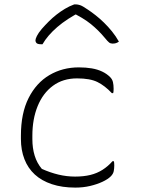

<svg xmlns="http://www.w3.org/2000/svg" viewBox="-20 -842 640 872"><path d="M338 -536Q370 -536 396.5 -531.5Q423 -527 444 -517Q465 -507 480 -492Q490 -482 493 -469Q496 -456 496 -439Q496 -431 495.5 -426.5Q495 -422 494 -419H488Q456 -453 422.5 -469.5Q389 -486 330 -486Q266 -486 220.5 -452.5Q175 -419 151 -360Q127 -301 127 -226V-210Q127 -169 137.5 -135Q148 -101 170 -75Q208 -58 245.5 -49Q283 -40 321 -40Q360 -40 390.5 -47.5Q421 -55 446 -71Q471 -87 491 -110H497Q498 -107 498.5 -102.5Q499 -98 499 -90Q499 -77 496.5 -64.5Q494 -52 483 -41Q470 -28 445.5 -16.5Q421 -5 389.5 2.5Q358 10 322 10Q262 10 215.5 -5.5Q169 -21 138 -49.5Q107 -78 91 -119Q75 -160 75 -211V-226Q75 -328 110 -397Q145 -466 204.5 -501Q264 -536 338 -536ZM317 -822Q319 -822 321.5 -822Q324 -822 326 -822Q333 -822 344 -818.5Q355 -815 381 -797Q396 -787 414.5 -772.5Q433 -758 452 -739.5Q471 -721 488.5 -699.5Q506 -678 520 -653Q513 -648 506.5 -646Q500 -644 491 -644Q482 -644 475.5 -649Q469 -654 456 -670Q428 -704 393 -732.5Q358 -761 299 -789L357 -777H292L349 -790Q284 -757 240 -719Q196 -681 173 -641H167Q157 -641 151.5 -643Q146 -645 143.5 -649.5Q141 -654 141 -659Q141 -665 147.5 -678.5Q154 -692 170 -711Q185 -728 201.5 -744.5Q218 -761 236.5 -775.5Q255 -790 275 -802Q295 -814 317 -822Z"/></svg>

Font: Recursive Monospace Casual Light
Style: Regular
Weight: 300
Version: Version 1.047